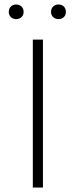

<svg xmlns="http://www.w3.org/2000/svg" viewBox="-20 -834 337 854"><path d="M126 0V-658H171V0ZM52 -749Q38 -749 28.5 -758Q19 -767 19 -781Q19 -796 28.5 -805Q38 -814 52 -814Q66 -814 75.5 -805Q85 -796 85 -781Q85 -767 75.5 -758Q66 -749 52 -749ZM240 -749Q226 -749 216.5 -758Q207 -767 207 -781Q207 -796 216.5 -805Q226 -814 240 -814Q255 -814 264 -805Q273 -796 273 -781Q273 -767 264 -758Q255 -749 240 -749Z"/></svg>

Font: Ysabeau SC ExtraLight
Style: Regular
Weight: 250
Designer: Christian Thalmann (Catharsis Fonts)
Version: Version 2.001;gftools[0.9.30]; featfreeze: smcp